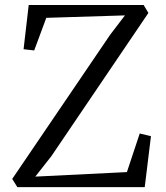

<svg xmlns="http://www.w3.org/2000/svg" viewBox="-20 -766 678 786"><path d="M51 0 30 -33.5 431.5 -624.5 491.5 -703 169.5 -693 120 -559.5 76.5 -564.5 97.5 -745.5H568L587.5 -713L190.5 -127L124.5 -43L499.5 -61.5L552 -219.5L598 -208.5L572.5 0Z"/></svg>

Font: Merriweather 48pt Light
Style: Regular
Weight: 300
Version: Version 2.100